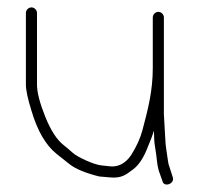

<svg xmlns="http://www.w3.org/2000/svg" viewBox="-20 -499 537 519"><path d="M408 -467C400.1 -467 393 -459.9 393 -452V-316C393 -253 380.2 -204.4 365.2 -147.7C359.4 -125.5 349 -102.6 334 -79C318.4 -56.7 299 -46.8 276 -49.5C267.3 -50.5 259.8 -51.3 253.5 -52C233.1 -54.1 190 -74.1 176.8 -85.8C166.9 -94.6 159 -101.3 153 -106C134.4 -120 117.6 -145.6 102.5 -183C87.5 -220.4 80 -249.4 80 -270V-464C80 -471.9 72.9 -479 65 -479C57.1 -479 50 -471.9 50 -464V-270C50 -255.3 55 -232 65 -200C81.1 -145.4 103.7 -106.4 133 -83C139.7 -77.7 151.2 -68.5 167.6 -55.5C183.9 -42.5 210.8 -31.3 248 -22C256 -21.3 265.5 -20.5 276.5 -19.5C307.5 -16.7 318.8 -25.1 340.5 -41.7C354.2 -52.2 366.1 -69.5 376.3 -93.7C386.5 -117.8 393.1 -135.3 396 -146C396 -140.1 397 -126.3 397 -120C397 -116 398.1 -107.6 400.2 -94.9C404 -72.7 403.9 -56.5 409 -38L419 -10C422.1 8.4 453.2 -1.4 447 -20L438 -48C436 -52.7 434.7 -58.2 434 -64.5C432.7 -76.6 427 -106.1 427 -120L423 -190V-452C423 -459.9 415.9 -467 408 -467Z"/></svg>

Font: MewTooHand
Style: Regular
Weight: 400
Designer: Mew Too, Robert Jablonski
Version: Version 0.77